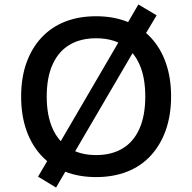

<svg xmlns="http://www.w3.org/2000/svg" viewBox="-20 -787 864 863"><path d="M412 9Q335 9 272.5 -15.5Q210 -40 166 -87.5Q122 -135 98.5 -202Q75 -269 75 -353Q75 -437 98.5 -503.5Q122 -570 166 -617.5Q210 -665 272 -689.5Q334 -714 412 -714Q489 -714 551.5 -689.5Q614 -665 658 -618Q702 -571 725.5 -504Q749 -437 749 -354Q749 -270 725.5 -203Q702 -136 658 -88Q614 -40 551.5 -15.5Q489 9 412 9ZM412 -90Q482 -90 531.5 -120Q581 -150 607 -209Q633 -268 633 -353Q633 -439 607 -497.5Q581 -556 531.5 -585.5Q482 -615 412 -615Q342 -615 292.5 -585.5Q243 -556 216.5 -497.5Q190 -439 190 -353Q190 -268 216.5 -209Q243 -150 292.5 -120Q342 -90 412 -90ZM232 56 151 7 214 -100 254 -154 519 -608 539 -659 602 -767 684 -718 620 -611 581 -557 316 -104 295 -52Z"/></svg>

Font: Nunito Sans 7pt SemiBold
Style: Regular
Weight: 600
Designer: Vernon Adams
Foundry: Vernon Adams
Version: Version 3.101;gftools[0.9.27]